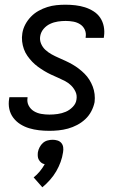

<svg xmlns="http://www.w3.org/2000/svg" viewBox="-20 -548 515 816"><path d="M190 8Q167 8 145.5 5.5Q124 3 104 -3Q84 -9 66.5 -20Q49 -31 36.5 -47.5Q24 -64 19.5 -85Q15 -106 19 -129L20 -135H97V-132Q94 -114 102 -99Q110 -84 124 -75.5Q138 -67 155 -64Q172 -61 190 -61Q207 -61 225 -63.5Q243 -66 259.5 -73Q276 -80 289.5 -94Q303 -108 305 -125Q308 -143 301 -158Q294 -173 282.5 -184.5Q271 -196 256.5 -203.5Q242 -211 227 -217.5Q212 -224 197 -231Q182 -238 168 -246.5Q154 -255 141 -264.5Q128 -274 117 -285.5Q106 -297 96.5 -310.5Q87 -324 81.5 -339.5Q76 -355 74 -372Q72 -389 75 -407Q78 -426 87.5 -444Q97 -462 111.5 -477Q126 -492 144 -502Q162 -512 181 -518Q200 -524 219.5 -526Q239 -528 258 -528Q280 -528 301 -525.5Q322 -523 341 -517Q360 -511 377.5 -500Q395 -489 406 -472.5Q417 -456 421 -435.5Q425 -415 422 -394L421 -387H344V-390Q347 -407 340.5 -421.5Q334 -436 321 -444.5Q308 -453 292 -456Q276 -459 259 -459Q243 -459 226 -456.5Q209 -454 193 -446.5Q177 -439 165.5 -425.5Q154 -412 151 -395Q148 -378 154.5 -362.5Q161 -347 173 -336Q185 -325 199.5 -317Q214 -309 229 -302.5Q244 -296 259 -289Q274 -282 288 -274Q302 -266 315 -256Q328 -246 339.5 -234.5Q351 -223 359.5 -209.5Q368 -196 374 -180.5Q380 -165 382 -148Q384 -131 382 -114Q378 -94 368 -75Q358 -56 342.5 -41.5Q327 -27 308 -17Q289 -7 269 -1.5Q249 4 229 6Q209 8 190 8ZM160 248 123 206Q137 195 149 180.5Q161 166 170 150Q161 148 155 143Q149 138 145 131Q141 124 140.5 115.5Q140 107 141 99Q143 88 148.5 77.5Q154 67 162.5 59.5Q171 52 182 49Q193 46 204 46Q214 46 224 49Q234 52 240.5 59.5Q247 67 248.5 77.5Q250 88 248 99Q245 120 237.5 140.5Q230 161 219 180Q208 199 192.5 216.5Q177 234 160 248Z"/></svg>

Font: Iosevka QP
Style: Italic
Weight: 400
Italic angle: -9°
Designer: Belleve Invis
Foundry: Belleve Invis
Version: Version 20.0.0; ttfautohint (v1.8.4)